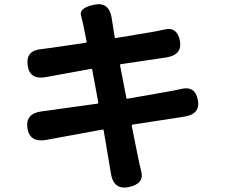

<svg xmlns="http://www.w3.org/2000/svg" viewBox="-20 -820 1040 889"><path d="M578 46Q507 61 494 -14L460 -216Q459 -221 454 -220L193 -172Q118 -159 107 -226Q97 -294 171 -304L431 -340Q436 -341 435 -346L407 -497Q406 -502 401 -501L192 -463Q117 -449 108 -518Q99 -588 175 -593Q184 -594 220 -599L377 -622Q382 -623 381 -628L371 -678Q364 -714 355 -749Q346 -783 415 -798Q485 -813 497 -737L511 -648Q512 -643 517 -644L673 -670Q709 -676 745 -684Q800 -696 813 -631Q825 -566 750 -554L540 -523Q535 -522 536 -517L565 -367Q566 -362 571 -363L747 -394Q783 -400 818 -408Q883 -424 896 -358Q909 -292 834 -280L594 -243Q589 -242 590 -237L618 -98Q625 -62 634 -27Q649 30 578 46Z"/></svg>

Font: Resource Han Rounded KR
Style: Bold
Weight: 700
Designer: Cyano Hao (round all glyphs); Ryoko NISHIZUKA 西塚涼子 (kana, bopomofo & ideographs); Paul D. Hunt (Latin, Greek & Cyrillic)
Foundry: Cyano Hao
Version: 0.990